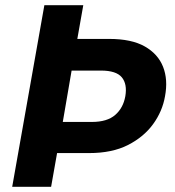

<svg xmlns="http://www.w3.org/2000/svg" viewBox="-20 -720 676 740"><path d="M27 0 151 -700H301L278 -570H401Q487 -570 538 -541Q589 -512 608.5 -462.5Q628 -413 616 -349Q606 -291 570 -241.5Q534 -192 473 -161Q412 -130 323 -130H200L177 0ZM222 -250H334Q393 -250 424 -277Q455 -304 463 -349Q471 -396 449.5 -422Q428 -448 369 -448H256Z"/></svg>

Font: DM Sans 9pt Black
Style: Italic
Weight: 900
Italic angle: -10°
Version: Version 4.004;gftools[0.9.30]